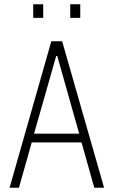

<svg xmlns="http://www.w3.org/2000/svg" viewBox="-20 -882 534 902"><path d="M25 0 221 -688H272L469 0H423L363 -213H129L69 0ZM140 -254H352L249 -619H244ZM136 -798V-862H183V-798ZM310 -798V-862H357V-798Z"/></svg>

Font: Saira Condensed ExtraLight
Style: Regular
Weight: 250
Width: 3
Designer: Hector Gatti with collaboration of the Omnibus-Type team
Foundry: Omnibus-Type
Version: Version 1.101